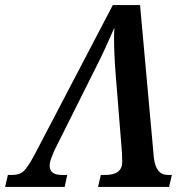

<svg xmlns="http://www.w3.org/2000/svg" viewBox="-63 -734 719 754"><path d="M-43 0H191L201 -47H179Q132 -47 132 -84Q132 -96 138 -112Q144 -128 150 -142L310 -462Q334 -509 352.5 -549.5Q371 -590 386 -625Q384 -587 385.5 -542.5Q387 -498 390 -458L416 -134Q416 -126 416.5 -116Q417 -106 417 -98Q417 -47 351 -47H333L322 0H601L612 -47H596Q548 -47 541 -117L487 -714H380L72 -125Q46 -77 30 -62Q14 -47 -14 -47H-32Z"/></svg>

Font: Noto Serif SemiCondensed Semi
Style: Italic
Weight: 600
Width: 4
Italic angle: -12°
Designer: Monotype Design Team
Foundry: Monotype Imaging Inc.
Version: Version 1.901